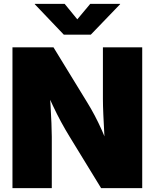

<svg xmlns="http://www.w3.org/2000/svg" viewBox="-20 -972 799 992"><path d="M44.4 0V-727.5H256.3L431.2 -441.9Q450.2 -411.1 469 -375.7Q487.8 -340.3 506.6 -298.3Q525.4 -256.3 543.9 -205.6L524.4 -187Q522 -226.6 519 -278.1Q516.1 -329.6 513.9 -378.9Q511.7 -428.2 511.7 -460.9V-727.5H714.8V0H502.4L339.8 -265.6Q316.4 -303.7 295.4 -342.5Q274.4 -381.3 253.4 -425.8Q232.4 -470.2 207.5 -524.9L234.4 -528.8Q238.3 -477.5 241.2 -427.2Q244.1 -377 245.8 -335Q247.6 -293 247.6 -265.6V0ZM314 -952.1 379.4 -872.1 446.3 -952.1H600.6V-950.2L449.2 -793H309.6L159.7 -950.2V-952.1Z"/></svg>

Font: Inter 20pt Black
Style: Regular
Weight: 900
Version: Version 4.001;git-66647c0bb